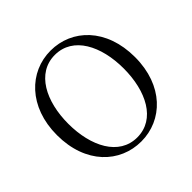

<svg xmlns="http://www.w3.org/2000/svg" viewBox="-185 -933 1137 1137"><g transform="rotate(-45 383.5 -364.5)"><path d="M383 16C561 16 710 -126 710 -364C710 -605 561 -745 383 -745C206 -745 56 -601 56 -364C56 -123 206 16 383 16ZM383 -18C231 -18 151 -175 151 -364C151 -552 231 -709 383 -709C536 -709 615 -552 615 -364C615 -175 536 -18 383 -18Z"/></g></svg>

Font: Noto Serif CJK KR
Style: Regular
Weight: 400
Designer: Ryoko NISHIZUKA 西塚涼子 (kana & ideographs); Frank Grießhammer (Latin, Greek & Cyrillic); Wenlong ZHANG 张文龙 (bopomofo); San
Foundry: Adobe
Version: Version 2.001;hotconv 1.1.0;makeotfexe 2.6.0